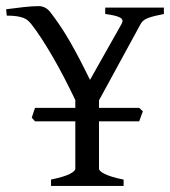

<svg xmlns="http://www.w3.org/2000/svg" viewBox="-53 -613 560 633"><path d="M115.2 0V-21Q159.7 -30.3 177.5 -39.8Q195.3 -49.3 195.3 -56.2V-212.9H62.5L51.8 -225.1Q54.2 -232.4 56.9 -241Q59.6 -249.5 62.5 -257.3H195.3V-283.2Q178.2 -318.8 159.7 -354.7Q141.1 -390.6 122.1 -423.6Q103 -456.5 84.5 -485.1Q65.9 -513.7 49.3 -534.7Q44.9 -540 39.6 -544.9Q34.2 -549.8 25.4 -553.5Q16.6 -557.1 3.2 -559.3Q-10.3 -561.5 -30.8 -561.5L-32.7 -582.5Q-3.9 -586.4 24.9 -589.6Q53.7 -592.8 74.2 -592.8Q96.7 -592.8 112.3 -573.7Q130.4 -550.3 147 -525.4Q163.6 -500.5 179.2 -473.1Q194.8 -445.8 210.7 -415.3Q226.6 -384.8 243.7 -349.6L348.1 -534.7Q355.5 -547.4 343.5 -554.7Q331.5 -562 293.9 -566.9V-587.9H487.3V-566.9Q454.1 -560.5 436 -554Q418 -547.4 411.1 -534.7L273.4 -282.2V-257.3H405.8L418 -246.1L405.8 -212.9H273.4V-56.2Q273.4 -53.2 277.6 -49.1Q281.7 -44.9 291.3 -40Q300.8 -35.2 316.2 -30.3Q331.5 -25.4 354.5 -21V0Z"/></svg>

Font: Gentium Plus Eur
Style: Regular
Weight: 400
Designer: J. Victor Gaultney, Annie Olsen, Iska Routamaa, Becca Hirsbrunner
Foundry: SIL International
Version: Version 5.000